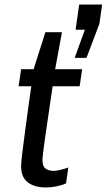

<svg xmlns="http://www.w3.org/2000/svg" viewBox="-20 -816 470 846"><path d="M253 -674 223 -511H342L331 -436H212Q167 -139 167 -112Q167 -83 181 -73Q195 -63 217 -63Q228 -63 248 -68Q268 -73 281 -78L271 -8Q254 0 229.5 5Q205 10 183 10Q132 10 102.5 -12.5Q73 -35 73 -83Q73 -110 89 -226Q105 -342 108 -367L118 -436H62L73 -511H128L180 -674ZM354 -685H313L329 -796H430L418 -711L361 -561H309Z"/></svg>

Font: Chivo
Style: Italic
Weight: 400
Italic angle: -8.05°
Designer: Hector Gatti
Foundry: Omnibus-Type
Version: Version 1.007